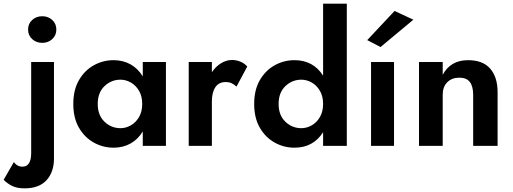

<svg xmlns="http://www.w3.org/2000/svg" viewBox="-104 -800 2813 1053"><path d="M50 -638Q50 -670 72.5 -690.5Q95 -711 128 -711Q160 -711 182.5 -690.5Q205 -670 205 -638Q205 -606 182.5 -585.5Q160 -565 128 -565Q95 -565 72.5 -585.5Q50 -606 50 -638ZM-28 89Q-10 114 19 114Q67 114 67 39V-460H192V69Q192 144 151 188.5Q110 233 31 233Q-13 233 -40 218.5Q-67 204 -84 186Z M298 -230Q298 -307 329 -360.5Q360 -414 410.5 -442Q461 -470 519 -470Q571 -470 612 -447Q653 -424 679 -381V-460H806V0H679V-79Q653 -36 612 -13Q571 10 519 10Q461 10 410.5 -18Q360 -46 329 -99.5Q298 -153 298 -230ZM432 -230Q432 -168 469 -132.5Q506 -97 557 -97Q586 -97 613.5 -112.5Q641 -128 658.5 -158Q676 -188 676 -230Q676 -272 658.5 -302Q641 -332 613.5 -347.5Q586 -363 557 -363Q506 -363 469 -327.5Q432 -292 432 -230Z M1193 -325Q1180 -337 1166.5 -343.5Q1153 -350 1133 -350Q1096 -350 1077 -321.5Q1058 -293 1058 -244V0H931V-460H1058V-404Q1079 -435 1108 -453Q1137 -471 1168 -471Q1193 -471 1215.5 -461.5Q1238 -452 1252 -435Z M1290 -230Q1290 -307 1321 -360.5Q1352 -414 1402.5 -442Q1453 -470 1511 -470Q1614 -470 1668 -385V-780H1798V0H1668V-75Q1614 10 1511 10Q1453 10 1402.5 -18Q1352 -46 1321 -99.5Q1290 -153 1290 -230ZM1424 -230Q1424 -168 1461 -132.5Q1498 -97 1549 -97Q1578 -97 1605.5 -112.5Q1633 -128 1650.5 -158Q1668 -188 1668 -230Q1668 -272 1650.5 -302Q1633 -332 1605.5 -347.5Q1578 -363 1549 -363Q1498 -363 1461 -327.5Q1424 -292 1424 -230Z M2163 -692 1983 -542 1910 -580 2060 -740ZM1931 -460H2057V0H1931Z M2491 -280Q2491 -326 2473 -350Q2455 -374 2415 -374Q2374 -374 2349 -349Q2324 -324 2324 -280V0H2194V-460H2324V-390Q2345 -429 2379.5 -449.5Q2414 -470 2463 -470Q2544 -470 2584.5 -423.5Q2625 -377 2625 -294V0H2491Z"/></svg>

Font: Von Semi
Style: Regular
Weight: 600
Version: Version 4.000; ttfautohint (v1.8.4.7-5d5b)